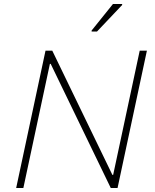

<svg xmlns="http://www.w3.org/2000/svg" viewBox="-20 -942 778 962"><path d="M61 0 208 -688H242L543 -66H547L680 -688H716L569 0H535L234 -622H230L97 0ZM439 -784V-789L546 -922H592V-917L466 -784Z"/></svg>

Font: Saira Thin
Style: Italic
Weight: 100
Italic angle: -12°
Designer: Hector Gatti with collaboration of the Omnibus-Type team
Foundry: Omnibus-Type
Version: Version 1.101